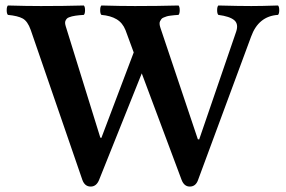

<svg xmlns="http://www.w3.org/2000/svg" viewBox="-20 -667 1042 699"><path d="M279.8 -12.2 91.8 -558.1Q80.6 -589.8 62.7 -599.6Q44.9 -609.4 8.8 -612.8Q4.4 -617.2 4.4 -629.9Q4.4 -642.6 8.8 -647Q77.1 -645 128.9 -645Q212.9 -645 285.2 -647Q289.6 -642.6 289.6 -629.9Q289.6 -617.2 285.2 -612.8Q275.4 -612.3 269 -611.6Q262.7 -610.8 254.9 -609.9Q247.1 -608.9 241.9 -607.4Q236.8 -606 231.4 -604Q226.1 -602.1 223.4 -599.1Q220.7 -596.2 218.8 -592.3Q216.8 -588.4 217 -583.3Q217.3 -578.1 219.2 -571.8L345.2 -166L349.1 -165L466.8 -476.1L437 -557.1Q426.3 -584 404.5 -596.9Q382.8 -609.9 349.1 -612.8Q344.7 -617.2 344.7 -629.9Q344.7 -642.6 349.1 -647Q419.4 -645 471.2 -645Q553.7 -645 629.9 -647Q634.3 -642.6 634.3 -629.9Q634.3 -617.2 629.9 -612.8Q620.1 -612.3 614 -611.6Q607.9 -610.8 599.6 -609.9Q591.3 -608.9 586.4 -607.2Q581.5 -605.5 575.9 -603.3Q570.3 -601.1 567.6 -597.7Q564.9 -594.2 562.7 -589.8Q560.5 -585.4 561 -579.3Q561.5 -573.2 564 -565.9L700.2 -160.2L705.1 -159.2L839.8 -551.8Q849.1 -579.6 832.8 -593.5Q816.4 -607.4 774.9 -612.8Q770.5 -617.2 770.5 -629.9Q770.5 -642.6 774.9 -647Q851.1 -645 895 -645Q930.7 -645 992.2 -647Q996.6 -642.6 996.6 -629.9Q996.6 -617.2 992.2 -612.8Q920.9 -608.4 894 -533.2L701.2 -12.2Q692.9 12.2 670.9 12.2Q650.4 12.2 641.1 -12.2L496.1 -399.9L340.8 -12.2Q331.1 12.2 310.1 12.2Q288.6 12.2 279.8 -12.2Z"/></svg>

Font: Common Serif SemiBold
Style: Regular
Weight: 600
Designer: Philipp H. Poll, Khaled Hosny
Foundry: Stefan Peev, Context Ltd.
Version: Version 1.026